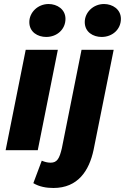

<svg xmlns="http://www.w3.org/2000/svg" viewBox="-20 -748 622 956"><path d="M8 0H168L268 -500H108ZM210 -564C264 -564 306 -602 306 -654C306 -702 264 -728 222 -728C168 -728 126 -686 126 -638C126 -588 168 -564 210 -564ZM246 188C368 188 424 102 446 -2L546 -500H386L288 -10C276 42 264 62 232 62C216 62 202 58 188 52L146 164C176 182 211 188 246 188ZM486 -564C540 -564 582 -602 582 -654C582 -702 540 -728 498 -728C444 -728 402 -686 402 -638C402 -588 444 -564 486 -564Z"/></svg>

Font: Source Sans Pro Black
Style: Italic
Weight: 900
Italic angle: -11°
Designer: Paul D. Hunt
Foundry: Adobe Systems Incorporated
Version: Version 3.006;hotconv 1.0.111;makeotfexe 2.5.65597